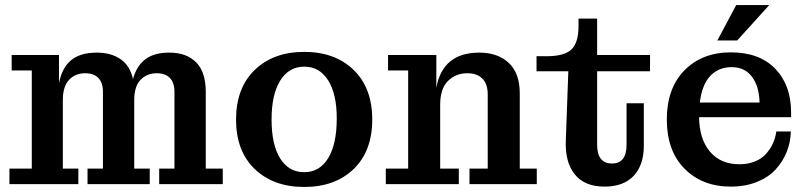

<svg xmlns="http://www.w3.org/2000/svg" viewBox="-20 -724 3171 755"><path d="M17.1 0V-61H105V-446.8H25.9V-507.8H211.9V-396Q222.7 -455.6 258.5 -486.3Q294.4 -517.1 360.8 -517.1Q417 -517.1 454.3 -491.2Q491.7 -465.3 502.9 -413.1Q517.1 -464.8 551.5 -491Q585.9 -517.1 646 -517.1Q713.4 -517.1 751.2 -479Q789.1 -440.9 789.1 -362.8V-61H856V0H606V-61H666V-362.8Q666 -398.9 647.9 -417.5Q629.9 -436 596.2 -436Q557.6 -436 532.7 -410.2Q507.8 -384.3 507.8 -330.1V-61H568.8V0H324.2V-61H384.8V-362.8Q384.8 -398.9 366.7 -417.5Q348.6 -436 314.9 -436Q276.4 -436 251.7 -410.2Q227.1 -384.3 227.1 -330.1V-61H288.1V0Z M1370.6 -59.3Q1297.4 11.2 1176.3 11.2Q1055.2 11.2 981.7 -59.3Q908.2 -129.9 908.2 -253.9Q908.2 -377.9 981.7 -449Q1055.2 -520 1176.3 -520Q1297.4 -520 1370.6 -449Q1443.8 -377.9 1443.8 -253.9Q1443.8 -129.9 1370.6 -59.3ZM1304.2 -258.8Q1304.2 -354.5 1270.3 -408.2Q1236.3 -461.9 1176.3 -461.9Q1116.2 -461.9 1082 -407.2Q1047.9 -352.5 1047.9 -253.9Q1047.9 -154.8 1081.8 -100.8Q1115.7 -46.9 1176.3 -46.9Q1236.8 -46.9 1270.5 -102.1Q1304.2 -157.2 1304.2 -258.8Z M1497.1 0V-61H1585V-446.8H1505.9V-507.8H1695.8V-378.9Q1720.7 -517.1 1864.7 -517.1Q1937 -517.1 1980.5 -476.8Q2023.9 -436.5 2023.9 -356V-61H2090.8V0H1826.2V-61H1897.9V-352.1Q1897.9 -394 1876.7 -415Q1855.5 -436 1817.9 -436Q1772 -436 1741.5 -405.5Q1710.9 -375 1710.9 -312V-61H1784.2V0Z M2356.9 9.8Q2278.3 9.8 2239.5 -39.1Q2200.7 -87.9 2205.1 -175.8L2214.8 -443.8H2089.8V-502.9H2128.9Q2199.7 -502.9 2227.3 -529.8Q2254.9 -556.6 2254.9 -621.1V-650.9H2328.1V-507.8H2536.1V-443.8H2328.1V-154.8Q2328.1 -81.1 2386.7 -81.1Q2443.8 -81.1 2443.8 -154.8V-317.9H2511.7V-150.9Q2511.7 -75.2 2471.9 -32.7Q2432.1 9.8 2356.9 9.8Z M2800.8 -564.9 2875 -704.1H3004.9L2878.9 -564.9ZM2854 9.8Q2741.2 9.8 2671.6 -60.8Q2602.1 -131.3 2602.1 -253.9Q2602.1 -377 2671.6 -447.5Q2741.2 -518.1 2854 -518.1Q2966.8 -518.1 3028.8 -453.4Q3090.8 -388.7 3090.8 -282.2V-263.2H2729Q2730 -176.8 2772 -127.4Q2814 -78.1 2887.7 -78.1Q2921.4 -78.1 2948.5 -89.1Q2975.6 -100.1 2992.4 -119.1Q3009.3 -138.2 3019.3 -160.2Q3029.3 -182.1 3032.7 -207H3089.8Q3088.9 -164.6 3073.5 -126.5Q3058.1 -88.4 3030 -57.6Q3002 -26.9 2956.3 -8.5Q2910.6 9.8 2854 9.8ZM2966.8 -320.8Q2965.3 -384.3 2937 -422.1Q2908.7 -460 2856.9 -460Q2806.2 -460 2773.4 -426Q2740.7 -392.1 2731.9 -320.8Z"/></svg>

Font: Montagu Slab 144pt Medium
Style: Regular
Weight: 500
Designer: Florian Karsten
Foundry: Florian Karsten
Version: Version 1.000